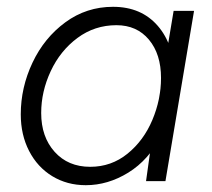

<svg xmlns="http://www.w3.org/2000/svg" viewBox="-20 -532 623 564"><path d="M422 -93 490 -500H550L466 0H409ZM41 -196Q41 -275 75.5 -348Q110 -421 172 -466.5Q234 -512 312 -512Q395 -512 443.5 -456Q492 -400 492 -308Q492 -207 454.5 -134.5Q417 -62 357 -25Q297 12 232 12Q177 12 133.5 -14.5Q90 -41 65.5 -88.5Q41 -136 41 -196ZM453 -303Q453 -373 417.5 -415.5Q382 -458 322 -458Q258 -458 207.5 -420.5Q157 -383 129 -323Q101 -263 101 -200Q101 -130 140.5 -86Q180 -42 245 -42Q307 -42 354.5 -80.5Q402 -119 427.5 -179.5Q453 -240 453 -303Z"/></svg>

Font: Oak Sans Light Italic
Style: Regular
Weight: 400
Italic angle: -9.5°
Foundry: Erik Kennedy, Walven
Version: Version 1.000;Glyphs 3.1.2 (3151)